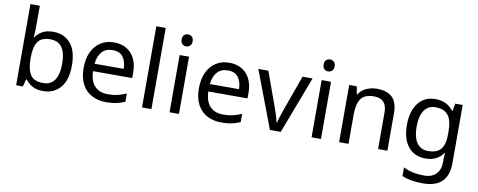

<svg xmlns="http://www.w3.org/2000/svg" viewBox="-78 -1145 4413 1771"><g transform="rotate(10 2129.0 -260.0)"><path d="M173 -575Q173 -541 171.5 -511.5Q170 -482 168 -465H173Q196 -499 236 -522Q276 -545 339 -545Q439 -545 499.5 -475.5Q560 -406 560 -268Q560 -130 499 -60Q438 10 339 10Q276 10 236 -13Q196 -36 173 -68H166L148 0H85V-760H173ZM324 -472Q239 -472 206 -423Q173 -374 173 -271V-267Q173 -168 205.5 -115.5Q238 -63 326 -63Q398 -63 433.5 -116Q469 -169 469 -269Q469 -472 324 -472Z M907 -546Q976 -546 1025.5 -516Q1075 -486 1101.5 -431.5Q1128 -377 1128 -304V-251H761Q763 -160 807.5 -112.5Q852 -65 932 -65Q983 -65 1022.5 -74.5Q1062 -84 1104 -102V-25Q1063 -7 1023 1.5Q983 10 928 10Q852 10 793.5 -21Q735 -52 702.5 -113.5Q670 -175 670 -264Q670 -352 699.5 -415Q729 -478 782.5 -512Q836 -546 907 -546ZM906 -474Q843 -474 806.5 -433.5Q770 -393 763 -321H1036Q1035 -389 1004 -431.5Q973 -474 906 -474Z M1352 0H1264V-760H1352Z M1567 -737Q1587 -737 1602.5 -723.5Q1618 -710 1618 -681Q1618 -653 1602.5 -639Q1587 -625 1567 -625Q1545 -625 1530 -639Q1515 -653 1515 -681Q1515 -710 1530 -723.5Q1545 -737 1567 -737ZM1610 -536V0H1522V-536Z M1987 -546Q2056 -546 2105.5 -516Q2155 -486 2181.5 -431.5Q2208 -377 2208 -304V-251H1841Q1843 -160 1887.5 -112.5Q1932 -65 2012 -65Q2063 -65 2102.5 -74.5Q2142 -84 2184 -102V-25Q2143 -7 2103 1.5Q2063 10 2008 10Q1932 10 1873.5 -21Q1815 -52 1782.5 -113.5Q1750 -175 1750 -264Q1750 -352 1779.5 -415Q1809 -478 1862.5 -512Q1916 -546 1987 -546ZM1986 -474Q1923 -474 1886.5 -433.5Q1850 -393 1843 -321H2116Q2115 -389 2084 -431.5Q2053 -474 1986 -474Z M2462 0 2259 -536H2353L2467 -220Q2475 -198 2484 -171Q2493 -144 2500 -119.5Q2507 -95 2510 -78H2514Q2518 -95 2525.5 -120Q2533 -145 2542.5 -172Q2552 -199 2559 -220L2673 -536H2767L2563 0Z M2897 -737Q2917 -737 2932.5 -723.5Q2948 -710 2948 -681Q2948 -653 2932.5 -639Q2917 -625 2897 -625Q2875 -625 2860 -639Q2845 -653 2845 -681Q2845 -710 2860 -723.5Q2875 -737 2897 -737ZM2940 -536V0H2852V-536Z M3368 -546Q3464 -546 3513 -499.5Q3562 -453 3562 -349V0H3475V-343Q3475 -472 3355 -472Q3266 -472 3232 -422Q3198 -372 3198 -278V0H3110V-536H3181L3194 -463H3199Q3225 -505 3271 -525.5Q3317 -546 3368 -546Z M3918 -546Q3971 -546 4013.5 -526Q4056 -506 4086 -465H4091L4103 -536H4173V9Q4173 124 4114.5 182Q4056 240 3933 240Q3815 240 3740 206V125Q3819 167 3938 167Q4007 167 4046.5 126.5Q4086 86 4086 16V-5Q4086 -17 4087 -39.5Q4088 -62 4089 -71H4085Q4031 10 3919 10Q3815 10 3756.5 -63Q3698 -136 3698 -267Q3698 -395 3756.5 -470.5Q3815 -546 3918 -546ZM3930 -472Q3863 -472 3826 -418.5Q3789 -365 3789 -266Q3789 -167 3825.5 -114.5Q3862 -62 3932 -62Q4013 -62 4050 -105.5Q4087 -149 4087 -246V-267Q4087 -377 4049 -424.5Q4011 -472 3930 -472Z"/></g></svg>

Font: Noto Sans Mende Kikakui
Style: Regular
Weight: 400
Designer: Monotype Design Team
Foundry: Monotype Imaging Inc.
Version: Version 2.003; ttfautohint (v1.8.4.7-5d5b)